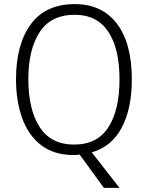

<svg xmlns="http://www.w3.org/2000/svg" viewBox="-20 -745 721 935"><path d="M622 -358Q622 -217 573 -124Q524 -31 427 -3L562 170H486L368 8Q361 9 353.5 9.5Q346 10 339 10Q243 10 180.5 -38Q118 -86 88 -169.5Q58 -253 58 -359Q58 -529 130 -627Q202 -725 344 -725Q477 -725 549.5 -629.5Q622 -534 622 -358ZM118 -359Q118 -212 173 -126.5Q228 -41 341 -41Q454 -41 508 -125.5Q562 -210 562 -358Q562 -509 507 -591Q452 -673 344 -673Q228 -673 173 -588.5Q118 -504 118 -359Z"/></svg>

Font: Noto Sans Myanmar UI SemiCondensed Light
Style: Regular
Weight: 300
Width: 4
Designer: Monotype Design Team
Foundry: Monotype Imaging Inc.
Version: Version 2.103; ttfautohint (v1.8.4.7-5d5b)